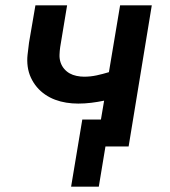

<svg xmlns="http://www.w3.org/2000/svg" viewBox="-20 -550 640 721"><path d="M247 151 289 -101H359L371 -172Q347 -167 322.5 -164Q298 -161 274 -161Q251 -161 229 -164.5Q207 -168 187 -175.5Q167 -183 149.5 -195Q132 -207 118.5 -223Q105 -239 96 -258.5Q87 -278 84 -300Q81 -322 83.5 -344.5Q86 -367 89 -390L113 -530H232L206 -373Q204 -359 203.5 -344Q203 -329 207.5 -315.5Q212 -302 221 -291.5Q230 -281 241.5 -274.5Q253 -268 267.5 -265Q282 -262 296 -262Q320 -262 343 -267Q366 -272 389 -279L431 -530H550L463 0H376L351 151Z"/></svg>

Font: Iosevka Curly Extended
Style: Bold Italic
Weight: 700
Width: 7
Italic angle: -9°
Monospace: yes
Designer: Belleve Invis
Foundry: Belleve Invis
Version: Version 11.1.0; ttfautohint (v1.8.3)